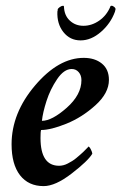

<svg xmlns="http://www.w3.org/2000/svg" viewBox="-20 -629 414 655"><path d="M264.6 -541Q293 -541 318.4 -558.6Q343.8 -576.2 356.4 -606.4Q356.4 -609.4 360.4 -609.4Q365.2 -609.4 370.1 -605Q375 -600.6 374 -596.7L373 -592.8Q372.1 -589.8 372.1 -588.9Q357.4 -548.8 324.2 -520Q291 -491.2 254.9 -491.2Q218.8 -491.2 196.3 -519.5Q173.8 -547.9 175.8 -589.8Q175.8 -590.8 176.8 -593.8V-596.7Q177.7 -600.6 184.1 -605Q190.4 -609.4 195.3 -609.4Q198.2 -609.4 198.2 -606.4Q199.2 -576.2 218.3 -558.6Q237.3 -541 264.6 -541ZM265.6 -431.6Q303.7 -431.6 327.6 -412.1Q351.6 -392.6 351.6 -356.4Q351.6 -311.5 305.7 -270Q259.8 -228.5 206.5 -207Q153.3 -185.5 120.1 -185.5Q118.2 -179.7 118.2 -158.2Q118.2 -63.5 181.6 -63.5Q188.5 -63.5 196.3 -65.4Q204.1 -67.4 211.4 -71.3Q218.8 -75.2 226.1 -79.6Q233.4 -84 240.2 -89.8Q247.1 -95.7 252.9 -100.6Q258.8 -105.5 264.2 -110.8Q269.5 -116.2 272.9 -119.6Q276.4 -123 279.3 -126L281.2 -128.9Q285.2 -128.9 290 -119.1Q294.9 -109.4 294.9 -104.5Q280.3 -80.1 224.6 -37.1Q168.9 5.9 128.9 5.9Q77.1 5.9 48.3 -31.2Q19.5 -68.4 19.5 -136.7Q19.5 -243.2 99.6 -337.4Q179.7 -431.6 265.6 -431.6ZM123 -216.8Q157.2 -216.8 207.5 -261.2Q257.8 -305.7 257.8 -355.5Q257.8 -372.1 248.5 -382.8Q239.3 -393.6 224.6 -393.6Q198.2 -393.6 174.8 -358.9Q151.4 -324.2 138.7 -284.7Q126 -245.1 123 -216.8Z"/></svg>

Font: Crimson
Style: SemiboldItalic
Weight: 600
Italic angle: -11°
Version: Version 0.8 ; ttfautohint (v1.00) -l 8 -r 50 -G 200 -x 14 -D